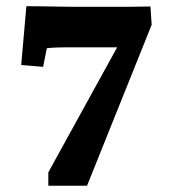

<svg xmlns="http://www.w3.org/2000/svg" viewBox="-20 -595 544 615"><path d="M258.8 0H134.8V-43L378.9 -486.3V-443.4H191.4Q179.7 -443.4 162.1 -442.9Q144.5 -442.4 129.9 -440.4L118.2 -380.9L47.9 -386.7L64.5 -575.2Q84 -575.2 115.2 -574.7Q146.5 -574.2 176.3 -573.7Q206.1 -573.2 219.7 -573.2H389.6Q406.2 -573.2 424.8 -573.7Q443.4 -574.2 461.9 -574.2L465.8 -515.6Z"/></svg>

Font: Crimson Pro Black
Style: Regular
Weight: 900
Designer: Jacques Le Bailly
Foundry: Baron von Fonthausen
Version: Version 1.003